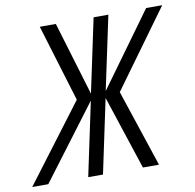

<svg xmlns="http://www.w3.org/2000/svg" viewBox="-127 -791 883 871"><g transform="rotate(-10 314.0 -355.0)"><path d="M-48 0 220 -355 112 -710H186L288 -371L360 -710H428L356 -371L602 -710H676L418 -355L536 0H462L350 -340L278 0H210L282 -340L26 0Z"/></g></svg>

Font: Geist Mono Light
Style: Italic
Weight: 300
Italic angle: -12°
Monospace: yes
Designer: Basement.studio, Andrés Briganti, Mateo Zaragoza
Foundry: Basement.studio, Vercel, Andrés Briganti, Guido Ferreyra, Mateo Zaragoza
Version: Version 1.500; ttfautohint (v1.8.4.7-5d5b)